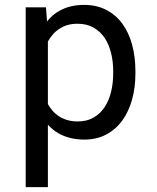

<svg xmlns="http://www.w3.org/2000/svg" viewBox="-20 -558 640 781"><path d="M84.5 203.1H174.8V-50.8Q184.6 -40 195.8 -31Q207 -22 219.7 -14.6Q240.7 -2.9 266.8 3.4Q293 9.8 323.2 9.8Q373 9.8 411.9 -10.7Q450.7 -31.2 477.1 -67.4Q503.4 -103.5 517.1 -152.6Q530.8 -201.7 530.8 -258.3V-268.6Q530.8 -327.6 517.1 -377.2Q503.4 -426.8 477.1 -462.4Q450.7 -498 411.6 -518.1Q372.6 -538.1 321.8 -538.1Q293 -538.1 267.8 -532Q242.7 -525.9 222.2 -514.2Q207.5 -506.3 194.8 -495.4Q182.1 -484.4 171.4 -470.7L167 -528.3H84.5ZM440.4 -268.6V-258.3Q440.4 -219.7 431.9 -184.6Q423.3 -149.4 405.8 -122.6Q388.2 -95.7 360.8 -79.8Q333.5 -64 295.9 -64Q272.5 -64 253.2 -69.8Q233.9 -75.7 218.3 -85.9Q204.6 -94.7 193.8 -107.4Q183.1 -120.1 174.8 -134.8V-389.2Q184.1 -405.8 196.3 -419.4Q208.5 -433.1 224.1 -442.4Q238.3 -451.7 256.1 -456.5Q273.9 -461.4 294.9 -461.4Q333 -461.4 360.4 -445.8Q387.7 -430.2 405.8 -403.8Q423.3 -377 431.9 -342Q440.4 -307.1 440.4 -268.6Z"/></svg>

Font: Roboto Mono
Style: Regular
Weight: 400
Monospace: yes
Designer: Google
Version: Version 3.000